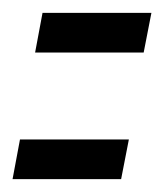

<svg xmlns="http://www.w3.org/2000/svg" viewBox="-40 -392 256 298"><path d="M-20.5 -114 -9 -175.5H160L148 -114ZM14.5 -310.5 26 -372H195L183 -310.5Z"/></svg>

Font: Anybody UltraCondensed Medium
Style: Italic
Weight: 500
Width: 1
Italic angle: -10°
Designer: Tyler Finck
Foundry: Etcetera Type Company
Version: Version 1.010; ttfautohint (v1.8.3) -l 8 -r 50 -G 200 -x 14 